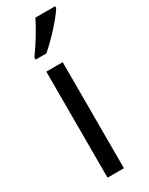

<svg xmlns="http://www.w3.org/2000/svg" viewBox="-202 -804 652 842"><g transform="rotate(-30 124.0 -383.0)"><path d="M248 -757V-766H148C126 -721 92 -666 57 -617V-606H111C154 -642 223 -716 248 -757ZM154 0V-537H71V0Z"/></g></svg>

Font: Noto Sans Sinhala UI Condensed
Style: Regular
Weight: 400
Width: 3
Designer: Jelle Bosma - Monotype Design Team
Foundry: Monotype Imaging Inc.
Version: Version 2.006